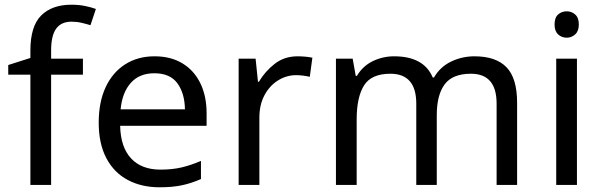

<svg xmlns="http://www.w3.org/2000/svg" viewBox="-20 -785 2554 815"><path d="M332 -468H197V0H109V-468H15V-509L109 -539V-570Q109 -674 155 -719.5Q201 -765 283 -765Q315 -765 341.5 -759.5Q368 -754 387 -747L364 -678Q348 -683 327 -688Q306 -693 284 -693Q240 -693 218.5 -663.5Q197 -634 197 -571V-536H332Z M636 -546Q705 -546 754.5 -516Q804 -486 830.5 -431.5Q857 -377 857 -304V-251H490Q492 -160 536.5 -112.5Q581 -65 661 -65Q712 -65 751.5 -74.5Q791 -84 833 -102V-25Q792 -7 752 1.5Q712 10 657 10Q581 10 522.5 -21Q464 -52 431.5 -113.5Q399 -175 399 -264Q399 -352 428.5 -415Q458 -478 511.5 -512Q565 -546 636 -546ZM635 -474Q572 -474 535.5 -433.5Q499 -393 492 -321H765Q764 -389 733 -431.5Q702 -474 635 -474Z M1243 -546Q1258 -546 1275.5 -544.5Q1293 -543 1306 -540L1295 -459Q1282 -462 1266.5 -464Q1251 -466 1237 -466Q1196 -466 1160 -443.5Q1124 -421 1102.5 -380.5Q1081 -340 1081 -286V0H993V-536H1065L1075 -438H1079Q1105 -482 1146 -514Q1187 -546 1243 -546Z M1994 -546Q2085 -546 2130 -499.5Q2175 -453 2175 -349V0H2088V-345Q2088 -472 1979 -472Q1901 -472 1867.5 -427Q1834 -382 1834 -296V0H1747V-345Q1747 -472 1637 -472Q1556 -472 1525 -422Q1494 -372 1494 -278V0H1406V-536H1477L1490 -463H1495Q1520 -505 1562.5 -525.5Q1605 -546 1653 -546Q1779 -546 1817 -456H1822Q1849 -502 1895.5 -524Q1942 -546 1994 -546Z M2386 -737Q2406 -737 2421.5 -723.5Q2437 -710 2437 -681Q2437 -653 2421.5 -639Q2406 -625 2386 -625Q2364 -625 2349 -639Q2334 -653 2334 -681Q2334 -710 2349 -723.5Q2364 -737 2386 -737ZM2429 -536V0H2341V-536Z"/></svg>

Font: Go Noto Current
Style: Regular
Weight: 400
Designer: Monotype Design Team
Foundry: Monotype Imaging Inc.
Version: Version 2.007; ttfautohint (v1.8) -l 8 -r 50 -G 200 -x 14 -D